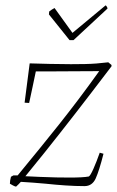

<svg xmlns="http://www.w3.org/2000/svg" viewBox="-20 -692 437 718"><path d="M296 4Q263 4 225.5 1.5Q188 -1 151 -5Q126 -7 103 -9Q80 -11 58 -12Q48 -1 40 6Q35 5 28.5 1.5Q22 -2 17 -5Q17 -10 18 -17Q19 -24 21 -31Q24 -33 30 -36H46Q92 -92 129.5 -138Q167 -184 201.5 -227.5Q236 -271 272 -318.5Q308 -366 351 -426Q306 -426 257.5 -425.5Q209 -425 170 -425Q131 -425 114 -425Q108 -396 101.5 -365.5Q95 -335 89 -307Q85 -307 80.5 -307.5Q76 -308 72 -308L91 -455Q124 -454 166 -453Q208 -452 245 -452Q276 -452 298 -452.5Q320 -453 340 -454.5Q360 -456 385 -459L397 -449V-444Q355 -389 322.5 -346.5Q290 -304 262 -268Q234 -232 206.5 -197Q179 -162 147.5 -122.5Q116 -83 75 -33Q98 -32 129 -30.5Q160 -29 190.5 -28.5Q221 -28 242 -28Q265 -28 283.5 -29Q302 -30 312 -32Q318 -35 329.5 -61Q341 -87 353 -121L367 -117Q351 -54 338 -25Q325 4 296 4ZM240 -542 163 -638 164 -649Q174 -657 184 -662L251 -569L375 -672Q377 -671 379.5 -667Q382 -663 382 -660L255 -542Z"/></svg>

Font: Labrada ExtraLight
Style: Italic
Weight: 200
Italic angle: -7°
Designer: Mercedes Jáuregui
Foundry: Omnibus-Type Team
Version: Version 1.000; ttfautohint (v1.8.4.7-5d5b)